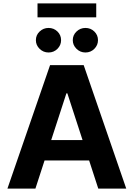

<svg xmlns="http://www.w3.org/2000/svg" viewBox="-20 -1111 788 1131"><path d="M188.6 0H23.8L274.9 -727.3H473L723.7 0H558.9L505 -165.8H242.5ZM281.6 -285.9H466.3L376.8 -561.1H371.1ZM266 -801.8Q235.4 -801.8 213.4 -823.3Q191.4 -844.8 191.4 -874.3Q191.4 -904.5 213.4 -925.4Q235.4 -946.4 266 -946.4Q296.9 -946.4 318.4 -925.4Q339.8 -904.5 339.8 -874.3Q339.8 -844.8 318.4 -823.3Q296.9 -801.8 266 -801.8ZM483.3 -801.8Q452.8 -801.8 430.8 -823.3Q408.7 -844.8 408.7 -874.3Q408.7 -904.5 430.8 -925.4Q452.8 -946.4 483.3 -946.4Q514.2 -946.4 535.7 -925.4Q557.2 -904.5 557.2 -874.3Q557.2 -844.8 535.7 -823.3Q514.2 -801.8 483.3 -801.8ZM546.9 -1090.9V-1008.9H201V-1090.9Z"/></svg>

Font: Inter Zeller
Style: Bold
Weight: 700
Designer: Rasmus Andersson; Joe Bland
Foundry: zeller
Version: Version 3.015;git-dec3a8cb1